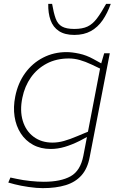

<svg xmlns="http://www.w3.org/2000/svg" viewBox="-20 -766 632 995"><path d="M201 209Q170 209 128.5 203Q87 197 56 189L23 180L34 154L67 161Q99 168 137.5 172Q176 176 207 176Q295 176 346 147.5Q397 119 412 41L501 -423L502 -429L520 -490H549L445 47Q434 107 402.5 142.5Q371 178 320.5 193.5Q270 209 201 209ZM243 6Q191 6 151.5 -15.5Q112 -37 87.5 -75Q63 -113 55.5 -162Q48 -211 59 -266Q73 -336 110.5 -387.5Q148 -439 203.5 -467.5Q259 -496 325 -496Q353 -496 390.5 -488Q428 -480 464 -460L513 -433L502 -409L456 -431Q422 -447 393.5 -455Q365 -463 337 -463Q272 -463 222 -436.5Q172 -410 140 -364.5Q108 -319 96 -260Q82 -193 98 -140Q114 -87 154.5 -57Q195 -27 252 -27Q281 -27 311.5 -35.5Q342 -44 382 -61L437 -84L440 -61L393 -36Q353 -16 316 -5Q279 6 243 6ZM365 -585Q316 -585 285.5 -605Q255 -625 242 -661.5Q229 -698 230 -746H250Q258 -699 268.5 -670Q279 -641 301.5 -628.5Q324 -616 365 -616Q407 -616 433.5 -628.5Q460 -641 482 -670Q504 -699 530 -746H554Q537 -698 512 -661.5Q487 -625 451 -605Q415 -585 365 -585Z"/></svg>

Font: REM Thin
Style: Italic
Weight: 250
Italic angle: -11°
Designer: Octavio Pardo
Foundry: Ashler Design
Version: Version 1.005;gftools[0.9.28]